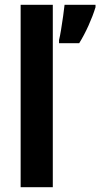

<svg xmlns="http://www.w3.org/2000/svg" viewBox="-20 -780 418 800"><path d="M200 0H66V-760H200ZM378 -750Q367 -714 349 -674Q331 -634 310 -600H226V-613Q230 -629 234.5 -656.5Q239 -684 243 -712.5Q247 -741 249 -760H378Z"/></svg>

Font: Noto Sans Tamil Condensed
Style: Bold
Weight: 700
Width: 3
Designer: Jelle Bosma - Monotype Design Team
Foundry: Monotype Imaging Inc.
Version: Version 2.004; ttfautohint (v1.8.4.7-5d5b)